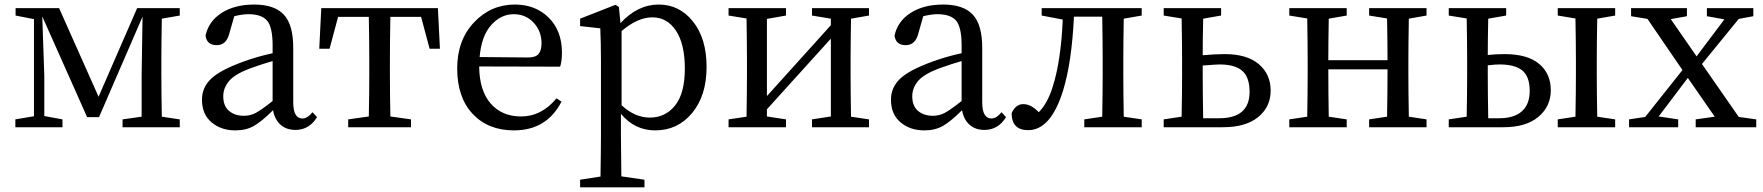

<svg xmlns="http://www.w3.org/2000/svg" viewBox="-20 -554 7677 836"><path d="M762.7 -486.3 684.6 -472.7Q682.6 -363.3 682.6 -289.1V-230.5Q682.6 -155.3 684.6 -45.9L762.7 -34.2V0H513.7V-34.2L596.7 -45.9V-223.6L600.6 -481.4L411.1 -43.9H359.4L164.1 -482.4L172.9 -223.6V-48.8L252 -34.2V0H46.9V-34.2L127.9 -47.9V-470.7L47.9 -486.3V-518.6H237.3L409.2 -132.8L577.1 -518.6H762.7Z M1167 -114.3V-288.1Q1127.9 -277.3 1065.4 -254.9Q1000 -229.5 976.1 -199.7Q952.1 -169.9 952.1 -134.8Q952.1 -92.8 977.1 -71.3Q1002 -49.8 1042 -49.8Q1070.3 -49.8 1094.7 -63Q1119.1 -76.2 1167 -114.3ZM1340.8 -65.4 1360.4 -43.9Q1326.2 11.7 1266.6 11.7Q1226.6 11.7 1201.2 -11.2Q1175.8 -34.2 1168.9 -74.2Q1120.1 -25.4 1085.9 -5.9Q1051.8 13.7 1004.9 13.7Q942.4 13.7 900.9 -21.5Q859.4 -56.6 859.4 -120.1Q859.4 -172.9 898.9 -210.9Q938.5 -249 1041 -286.1Q1099.6 -307.6 1167 -322.3V-356.4Q1167 -435.5 1143.1 -463.9Q1119.1 -492.2 1061.5 -492.2Q1035.2 -492.2 1000 -483.4L978.5 -408.2Q965.8 -357.4 923.8 -357.4Q879.9 -357.4 875 -399.4Q888.7 -461.9 945.3 -498Q1002 -534.2 1086.9 -534.2Q1174.8 -534.2 1215.8 -490.2Q1256.8 -446.3 1256.8 -345.7V-108.4Q1256.8 -38.1 1296.9 -38.1Q1318.4 -38.1 1340.8 -65.4Z M1813.5 -480.5H1679.7Q1677.7 -369.1 1677.7 -289.1V-230.5Q1677.7 -156.2 1679.7 -46.9L1769.5 -34.2V0H1496.1V-34.2L1585.9 -46.9Q1587.9 -156.2 1587.9 -230.5V-289.1Q1587.9 -369.1 1585.9 -480.5H1452.1L1415 -341.8H1370.1L1378.9 -518.6H1886.7L1895.5 -341.8H1850.6Z M2068.4 -305.7 2279.3 -303.7Q2312.5 -303.7 2325.2 -319.3Q2337.9 -335 2337.9 -365.2Q2337.9 -418 2303.7 -455.1Q2269.5 -492.2 2216.8 -492.2Q2161.1 -492.2 2118.7 -444.8Q2076.2 -397.5 2068.4 -305.7ZM2418.9 -263.7 2066.4 -264.6Q2067.4 -159.2 2116.7 -103Q2166 -46.9 2249 -46.9Q2337.9 -46.9 2403.3 -126L2424.8 -111.3Q2360.4 13.7 2217.8 13.7Q2105.5 13.7 2038.1 -58.1Q1970.7 -129.9 1970.7 -255.9Q1970.7 -378.9 2043.9 -456.5Q2117.2 -534.2 2221.7 -534.2Q2311.5 -534.2 2369.1 -477.1Q2426.8 -419.9 2426.8 -325.2Q2426.8 -287.1 2418.9 -263.7Z M2686.5 -418.9V-95.7Q2744.1 -42 2809.6 -42Q2877 -42 2919.4 -94.7Q2961.9 -147.5 2961.9 -254.9Q2961.9 -362.3 2923.3 -420.4Q2884.8 -478.5 2820.3 -478.5Q2756.8 -478.5 2686.5 -418.9ZM2674.8 -523.4 2681.6 -453.1Q2755.9 -534.2 2848.6 -534.2Q2938.5 -534.2 2997.6 -460Q3056.6 -385.7 3056.6 -262.7Q3056.6 -137.7 2993.7 -62Q2930.7 13.7 2833 13.7Q2743.2 13.7 2683.6 -58.6V28.3Q2683.6 90.8 2685.5 213.9L2786.1 228.5V261.7H2505.9V228.5L2594.7 214.8Q2596.7 91.8 2596.7 31.2V-287.1Q2596.7 -365.2 2593.8 -430.7L2505.9 -440.4V-472.7L2660.2 -533.2Z M3763.7 -486.3 3685.5 -472.7Q3683.6 -363.3 3683.6 -289.1V-230.5Q3683.6 -155.3 3685.5 -45.9L3763.7 -34.2V0H3515.6V-34.2L3597.7 -46.9V-385.7L3319.3 -78.1V-46.9L3402.3 -34.2V0H3152.3V-34.2L3230.5 -45.9Q3232.4 -155.3 3232.4 -230.5V-289.1Q3232.4 -362.3 3230.5 -473.6L3152.3 -486.3V-518.6H3402.3V-486.3L3319.3 -471.7V-135.7L3597.7 -444.3V-472.7L3515.6 -486.3V-518.6H3763.7Z M4167 -114.3V-288.1Q4127.9 -277.3 4065.4 -254.9Q4000 -229.5 3976.1 -199.7Q3952.1 -169.9 3952.1 -134.8Q3952.1 -92.8 3977.1 -71.3Q4002 -49.8 4042 -49.8Q4070.3 -49.8 4094.7 -63Q4119.1 -76.2 4167 -114.3ZM4340.8 -65.4 4360.4 -43.9Q4326.2 11.7 4266.6 11.7Q4226.6 11.7 4201.2 -11.2Q4175.8 -34.2 4168.9 -74.2Q4120.1 -25.4 4085.9 -5.9Q4051.8 13.7 4004.9 13.7Q3942.4 13.7 3900.9 -21.5Q3859.4 -56.6 3859.4 -120.1Q3859.4 -172.9 3898.9 -210.9Q3938.5 -249 4041 -286.1Q4099.6 -307.6 4167 -322.3V-356.4Q4167 -435.5 4143.1 -463.9Q4119.1 -492.2 4061.5 -492.2Q4035.2 -492.2 4000 -483.4L3978.5 -408.2Q3965.8 -357.4 3923.8 -357.4Q3879.9 -357.4 3875 -399.4Q3888.7 -461.9 3945.3 -498Q4002 -534.2 4086.9 -534.2Q4174.8 -534.2 4215.8 -490.2Q4256.8 -446.3 4256.8 -345.7V-108.4Q4256.8 -38.1 4296.9 -38.1Q4318.4 -38.1 4340.8 -65.4Z M4951.2 -486.3 4873 -472.7Q4871.1 -363.3 4871.1 -289.1V-230.5Q4871.1 -155.3 4873 -45.9L4951.2 -34.2V0H4701.2V-34.2L4779.3 -45.9Q4781.2 -155.3 4781.2 -230.5V-289.1Q4781.2 -370.1 4779.3 -481.4H4656.2Q4646.5 -281.2 4608.4 -158.2Q4554.7 12.7 4457 12.7Q4384.8 12.7 4384.8 -61.5Q4402.3 -100.6 4435.5 -100.6Q4469.7 -100.6 4502.9 -65.4Q4541 -103.5 4563.5 -175.8Q4599.6 -288.1 4607.4 -468.8L4515.6 -486.3V-518.6H4951.2Z M5218.8 -39.1H5288.1Q5420.9 -39.1 5420.9 -154.3Q5420.9 -216.8 5389.6 -245.1Q5358.4 -273.4 5289.1 -273.4Q5277.3 -273.4 5216.8 -268.6V-230.5Q5216.8 -150.4 5218.8 -39.1ZM5296.9 -486.3 5218.8 -472.7Q5216.8 -378.9 5216.8 -313.5Q5270.5 -318.4 5312.5 -318.4Q5410.2 -318.4 5461.4 -274.4Q5512.7 -230.5 5512.7 -159.2Q5512.7 -88.9 5458.5 -44.4Q5404.3 0 5304.7 0H5046.9V-34.2L5125 -45.9Q5127 -155.3 5127 -230.5V-289.1Q5127 -362.3 5125 -473.6L5046.9 -486.3V-518.6H5296.9Z M6191.4 -486.3 6114.3 -472.7Q6112.3 -363.3 6112.3 -289.1V-230.5Q6112.3 -157.2 6114.3 -45.9L6191.4 -34.2V0H5941.4V-34.2L6019.5 -45.9Q6021.5 -153.3 6021.5 -252H5763.7Q5763.7 -155.3 5765.6 -45.9L5843.8 -34.2V0H5593.8V-34.2L5671.9 -45.9Q5673.8 -155.3 5673.8 -230.5V-289.1Q5673.8 -362.3 5671.9 -473.6L5593.8 -486.3V-518.6H5843.8V-486.3L5765.6 -472.7Q5763.7 -365.2 5763.7 -292H6021.5Q6021.5 -366.2 6019.5 -473.6L5941.4 -486.3V-518.6H6191.4Z M6460 -39.1H6506.8Q6572.3 -39.1 6606.4 -69.3Q6640.6 -99.6 6640.6 -158.2Q6640.6 -219.7 6608.9 -246.6Q6577.1 -273.4 6508.8 -273.4Q6489.3 -273.4 6458 -269.5V-230.5Q6458 -150.4 6460 -39.1ZM6538.1 -486.3 6460 -472.7Q6458 -378.9 6458 -314.5Q6490.2 -318.4 6531.2 -318.4Q6630.9 -318.4 6681.6 -275.9Q6732.4 -233.4 6732.4 -161.1Q6732.4 -90.8 6678.7 -45.4Q6625 0 6525.4 0H6288.1V-34.2L6366.2 -45.9Q6368.2 -155.3 6368.2 -230.5V-289.1Q6368.2 -362.3 6366.2 -473.6L6288.1 -486.3V-518.6H6538.1ZM7012.7 -486.3 6934.6 -472.7Q6932.6 -363.3 6932.6 -289.1V-230.5Q6932.6 -157.2 6934.6 -45.9L7012.7 -34.2V0H6762.7V-34.2L6839.8 -45.9Q6841.8 -155.3 6841.8 -230.5V-289.1Q6841.8 -362.3 6839.8 -473.6L6762.7 -486.3V-518.6H7012.7Z M7550.8 -44.9 7627 -34.2V0H7363.3V-34.2L7446.3 -45.9L7329.1 -214.8L7202.1 -46.9L7287.1 -34.2V0H7073.2V-34.2L7143.6 -44.9L7305.7 -249L7153.3 -471.7L7082 -483.4V-518.6H7325.2V-483.4L7254.9 -470.7L7367.2 -308.6L7488.3 -469.7L7412.1 -483.4V-518.6H7614.3V-483.4L7550.8 -471.7L7390.6 -275.4Z"/></svg>

Font: GenYoMin TW TTF Medium
Style: Regular
Weight: 500
Version: Version 1.300